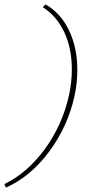

<svg xmlns="http://www.w3.org/2000/svg" viewBox="-30 -731 412 874"><path d="M-10 107Q95 56 174.5 -53Q254 -162 284 -297Q297 -356 297 -416Q297 -511 262.5 -584.5Q228 -658 165 -698L177 -711Q246 -672 284 -593Q322 -514 322 -413Q322 -352 309 -293Q278 -154 193.5 -40.5Q109 73 -3 123Z"/></svg>

Font: Ysabeau Infant Extralight
Style: Italic
Weight: 200
Italic angle: -12°
Designer: Christian Thalmann (Catharsis Fonts)
Version: Version 0.003